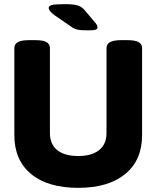

<svg xmlns="http://www.w3.org/2000/svg" viewBox="-20 -895 752 923"><path d="M356 8Q210 8 129.5 -58.5Q49 -125 49 -245V-664Q49 -683 66 -692.5Q83 -702 120 -702H150Q187 -702 203.5 -692.5Q220 -683 220 -664V-255Q220 -202 255 -173.5Q290 -145 356 -145Q421 -145 456.5 -173.5Q492 -202 492 -255V-664Q492 -683 509 -692.5Q526 -702 563 -702H592Q630 -702 646.5 -692.5Q663 -683 663 -664V-245Q663 -125 582 -58.5Q501 8 356 8ZM402 -749Q368 -749 351 -753Q334 -757 319 -769L242 -822Q226 -834 220 -842.5Q214 -851 214 -857Q214 -868 232.5 -871.5Q251 -875 293 -875Q335 -875 354.5 -868.5Q374 -862 388 -845L436 -788Q445 -778 447 -772Q449 -766 449 -763Q449 -756 440 -752.5Q431 -749 402 -749Z"/></svg>

Font: Asap ExtraBold
Style: Regular
Weight: 800
Designer: Pablo Cosgaya
Foundry: Omnibus-Type
Version: Version 3.001; ttfautohint (v1.8.4.7-5d5b)